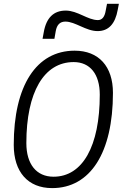

<svg xmlns="http://www.w3.org/2000/svg" viewBox="-20 -966 637 996"><path d="M250.5 9.8C448.7 9.8 565.9 -173.8 565.9 -484.4C565.9 -621.6 492.2 -703.1 367.2 -703.1C168.5 -703.1 51.3 -521.5 51.3 -214.4C51.3 -73.7 125 9.8 250.5 9.8ZM257.8 -49.3C168.9 -49.3 116.7 -114.3 116.7 -223.6C116.7 -487.8 208 -644 362.3 -644C447.3 -644 497.6 -581.1 497.6 -475.1C497.6 -207.5 408.2 -49.3 257.8 -49.3ZM200.7 -764.6H262.2L269 -803.7C274.9 -837.9 291.5 -854 319.3 -854C370.6 -854 425.8 -804.7 486.3 -804.7C543 -804.7 577.6 -841.8 590.8 -915.5L596.7 -946.3H535.2L528.3 -910.6C522.9 -877.9 509.3 -861.8 487.8 -861.8C435.5 -861.8 382.3 -911.1 321.3 -911.1C258.3 -911.1 220.2 -874 207 -798.8Z"/></svg>

Font: Cascadia Mono PL Light
Style: Italic
Weight: 300
Italic angle: -10°
Monospace: yes
Designer: Aaron Bell
Foundry: Saja Typeworks
Version: Version 2404.023